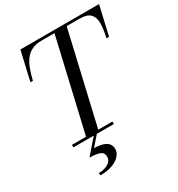

<svg xmlns="http://www.w3.org/2000/svg" viewBox="-229 -895 1197 1294"><g transform="rotate(-30 369.5 -248.0)"><path d="M211.5 0 385.5 -750H480.5L306.5 0ZM106.5 0V-19.5H421.5V0ZM75 -525 127 -750H739L687 -525H667Q682 -588.5 682.2 -634.5Q682.5 -680.5 658.2 -705.5Q634 -730.5 575.5 -730.5H280.5Q236.5 -730.5 206 -716.2Q175.5 -702 154.8 -675Q134 -648 119.8 -610.2Q105.5 -572.5 94.5 -525ZM169.5 254.5V235.5Q213 235.5 242.8 217Q272.5 198.5 272.5 166.5Q272.5 135 243.5 124.5Q214.5 114 165.5 114L270 -6H294L224 74Q262.5 74.5 289.5 82.5Q316.5 90.5 331 107Q345.5 123.5 345.5 150Q345.5 177.5 324.8 201.2Q304 225 264.8 239.8Q225.5 254.5 169.5 254.5Z"/></g></svg>

Font: Bodoni Moda
Style: Italic
Weight: 400
Italic angle: -13°
Designer: Owen Earl
Foundry: indestructible type
Version: Version 2.005